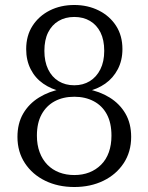

<svg xmlns="http://www.w3.org/2000/svg" viewBox="-20 -740 595 770"><path d="M278 -38Q311 -38 338 -48.5Q365 -59 385.5 -79.5Q406 -100 416.5 -129.5Q427 -159 427 -196Q427 -247 408.5 -281.5Q390 -316 356 -334Q322 -352 278 -352Q233 -352 199.5 -334Q166 -316 147 -281.5Q128 -247 128 -196Q128 -159 139 -129.5Q150 -100 170 -79.5Q190 -59 217.5 -48.5Q245 -38 278 -38ZM278 -398Q313 -398 340 -414.5Q367 -431 382.5 -462Q398 -493 398 -536Q398 -580 383 -610Q368 -640 341 -656Q314 -672 278 -672Q242 -672 215 -656Q188 -640 173 -610Q158 -580 158 -536Q158 -493 173 -462Q188 -431 215 -414.5Q242 -398 278 -398ZM278 -720Q332 -720 376 -698Q420 -676 445.5 -636.5Q471 -597 471 -543Q471 -498 452.5 -462.5Q434 -427 402 -404.5Q370 -382 328 -373L340 -385V-368L328 -383Q379 -374 419.5 -349Q460 -324 483 -284.5Q506 -245 506 -191Q506 -131 476 -85.5Q446 -40 394.5 -15Q343 10 278 10Q213 10 161.5 -15Q110 -40 80 -85.5Q50 -131 50 -191Q50 -245 73 -284.5Q96 -324 136.5 -349Q177 -374 227 -383L216 -368V-385L227 -373Q186 -382 153.5 -404.5Q121 -427 103 -462.5Q85 -498 85 -543Q85 -597 110.5 -636.5Q136 -676 179.5 -698Q223 -720 278 -720Z"/></svg>

Font: Roboto Serif 28pt Condensed Light
Style: Regular
Weight: 300
Width: 3
Designer: Greg Gazdowicz
Foundry: Commercial Type
Version: Version 1.008